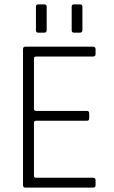

<svg xmlns="http://www.w3.org/2000/svg" viewBox="-20 -856 521 876"><path d="M144 -719V-825Q144 -836 154 -836H182Q193 -836 193 -825V-719Q193 -707 182 -707H154Q144 -707 144 -719ZM307 -719V-825Q307 -836 317 -836H345Q356 -836 356 -825V-719Q356 -707 345 -707H317Q307 -707 307 -719ZM404 0H95Q85 0 85 -12V-631Q85 -643 95 -643H404Q416 -643 416 -632V-609Q416 -598 404 -598H145Q135 -598 135 -589V-359Q135 -350 145 -350H376Q387 -350 387 -339V-316Q387 -305 376 -305H145Q135 -305 135 -296V-54Q135 -45 145 -45H404Q416 -45 416 -34V-11Q416 0 404 0Z"/></svg>

Font: Rajdhani
Style: Regular
Weight: 400
Designer: Satya Rajpurohit, Jyotish Sonowal
Foundry: Indian Type Foundry
Version: Version 1.201 February 1, 2022